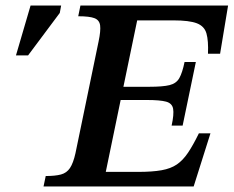

<svg xmlns="http://www.w3.org/2000/svg" viewBox="-20 -677 848 697"><path d="M683 0H138L146 -38Q180 -38 201 -43.5Q222 -49 234 -67Q246 -85 254 -121L338 -527Q346 -565 343.5 -584.5Q341 -604 323 -611Q305 -618 264 -618L272 -657H808L779 -482H735Q737 -529 729.5 -555.5Q722 -582 694.5 -592.5Q667 -603 610 -603H478L428 -362H523Q571 -362 595.5 -368Q620 -374 631 -393.5Q642 -413 650 -452H691L643 -221H603Q612 -262 608.5 -282Q605 -302 583 -308Q561 -314 513 -314H418L364 -53H481Q533 -53 566.5 -59Q600 -65 622 -80Q644 -95 662.5 -122.5Q681 -150 702 -193H744ZM82 -476H38L91 -657H202L197 -630Z"/></svg>

Font: STIX Two Text SemiBold
Style: Italic
Weight: 600
Italic angle: -12°
Designer: Ross Mills, John Hudson & Paul Hanslow, Tiro Typeworks Ltd; with prior portions MicroPress Inc. and Coen Hoffman, Elsevi
Foundry: Tiro Typeworks Ltd
Version: Version 2.13 b171